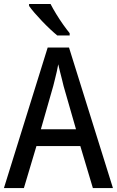

<svg xmlns="http://www.w3.org/2000/svg" viewBox="-20 -957 595 977"><path d="M452.6 0 388.7 -213.9H165.5L101.6 0H0L222.7 -715.3H331.1L554.7 0ZM366.7 -299.3 303.7 -518.6Q300.3 -533.7 295.2 -553.7Q290 -573.7 284.9 -594Q279.8 -614.3 276.4 -629.9Q273.4 -611.8 268.8 -592Q264.2 -572.3 259.5 -553.5Q254.9 -534.7 251 -519.5L188 -299.3ZM237.3 -936.5Q249 -913.6 265.9 -886Q282.7 -858.4 301 -832.5Q319.3 -806.6 334.5 -788.1V-776.4H271.5Q255.4 -789.6 234.9 -808.8Q214.4 -828.1 193.6 -849.9Q172.9 -871.6 155.5 -891.8Q138.2 -912.1 127.9 -926.8V-936.5Z"/></svg>

Font: Open Sans SemiCondensed Medium
Style: Regular
Weight: 500
Width: 4
Designer: Monotype Design Team
Foundry: Monotype Imaging Inc.
Version: Version 3.000